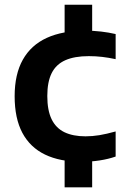

<svg xmlns="http://www.w3.org/2000/svg" viewBox="-20 -686 548 826"><path d="M331 10Q238 10 173.8 -21Q109.5 -52 76.2 -114.5Q43 -177 43 -272Q43 -366.5 78.2 -429.2Q113.5 -492 181.2 -523Q249 -554 347.5 -554Q383 -554 415.2 -550.2Q447.5 -546.5 477.5 -539.5V-431.5Q447.5 -438 419.8 -441.2Q392 -444.5 362 -444.5Q300.5 -444.5 260.8 -426.8Q221 -409 202.2 -371.2Q183.5 -333.5 183.5 -273Q183.5 -211.5 202 -173.2Q220.5 -135 257.2 -117.2Q294 -99.5 348 -99.5Q377.5 -99.5 407.8 -104.5Q438 -109.5 477.5 -120.5V-12.5Q446 -1.5 408.5 4.2Q371 10 331 10ZM258 120V-16.5H376.5V120ZM258 -529V-665.5H376.5V-529Z"/></svg>

Font: Encode Sans SemiExpanded SemiBold
Style: Regular
Weight: 600
Width: 6
Designer: Multiple Designers
Foundry: Impallari Type
Version: Version 3.002